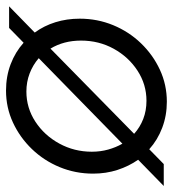

<svg xmlns="http://www.w3.org/2000/svg" viewBox="10 -562 561 622"><g transform="rotate(90 290.0 -250.5)"><path d="M272 10Q226 10 186.5 -5Q147 -20 117 -47L69 0H-1L84 -83Q62 -113 50.5 -150Q39 -187 39 -229Q39 -286 60 -337Q81 -388 118.5 -427Q156 -466 204.5 -488.5Q253 -511 308 -511Q353 -511 392.5 -496Q432 -481 462 -454L510 -501H581L496 -418Q517 -388 529 -351Q541 -314 541 -272Q541 -215 520 -164Q499 -113 461.5 -74Q424 -35 375.5 -12.5Q327 10 272 10ZM136 -134 412 -405Q391 -424 364 -434.5Q337 -445 305 -445Q252 -445 207.5 -416Q163 -387 136.5 -339Q110 -291 110 -233Q110 -177 136 -134ZM275 -56Q328 -56 372.5 -85Q417 -114 443.5 -162.5Q470 -211 470 -268Q470 -296 463 -321Q456 -346 444 -367L167 -96Q189 -77 216.5 -66.5Q244 -56 275 -56Z"/></g></svg>

Font: Red Hat Display VF
Style: Italic
Weight: 300
Italic angle: -12°
Designer: Pentagram, MCKL
Foundry: Pentagram, MCKL
Version: Version 1.010